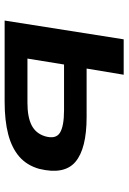

<svg xmlns="http://www.w3.org/2000/svg" viewBox="114 -654 541 808"><g transform="rotate(90 384.0 -250.5)"><path d="M67 0 146 -501H295L269 -345H473Q606 -345 661.5 -298Q717 -251 691 -145Q676 -93 639.5 -61.5Q603 -30 545.5 -15Q488 0 409 0ZM227 -96H413Q473 -96 507.5 -113.5Q542 -131 554 -170Q567 -215 539.5 -232.5Q512 -250 444 -250H252Z"/></g></svg>

Font: Nunito Sans 7pt Expanded
Style: Bold Italic
Weight: 700
Width: 7
Italic angle: -9°
Designer: Vernon Adams
Foundry: Vernon Adams
Version: Version 3.101;gftools[0.9.27]